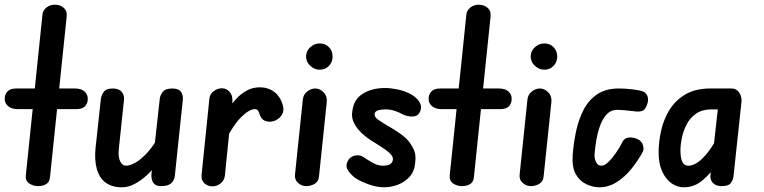

<svg xmlns="http://www.w3.org/2000/svg" viewBox="-50 -793 3253 818"><path d="M112 0Q92 0 75 -11Q58 -22 60 -46L131 -732Q133 -749 148 -761Q163 -773 184 -773Q206 -773 221.5 -759.5Q237 -746 234 -722L163 -38Q161 -17 146.5 -8.5Q132 0 112 0ZM-30 -372Q-30 -391 -18 -403.5Q-6 -416 19 -416H269Q296 -416 310 -403.5Q324 -391 324 -372Q324 -353 312.5 -340.5Q301 -328 275 -328H25Q0 -328 -15 -340.5Q-30 -353 -30 -372Z M637 0Q613 0 603.5 -13.5Q594 -27 595 -50L631 -375Q633 -388 644 -402Q655 -416 684 -416Q711 -416 721 -401.5Q731 -387 729 -369L695 -45Q693 -24 679 -12Q665 0 637 0ZM470 5Q427 5 400 -15Q373 -35 362.5 -73Q352 -111 357 -162L380 -374Q382 -387 392 -401.5Q402 -416 430 -416Q457 -416 469 -401Q481 -386 478 -366L456 -156Q453 -124 462 -105.5Q471 -87 487 -87Q504 -87 527 -100Q550 -113 577.5 -142.5Q605 -172 631 -221L620 -95Q600 -69 575 -46Q550 -23 523 -9Q496 5 470 5Z M855 1Q835 1 820.5 -12.5Q806 -26 809 -50L842 -372Q844 -393 861 -405Q878 -417 895 -417Q915 -417 928.5 -401.5Q942 -386 940 -360L908 -44Q905 -23 889 -11Q873 1 855 1ZM1124 -280Q1103 -271 1084 -276.5Q1065 -282 1058 -301Q1054 -313 1050 -320.5Q1046 -328 1036 -328Q1012 -328 978 -294.5Q944 -261 906 -187L920 -328Q937 -351 957 -372.5Q977 -394 1002 -407.5Q1027 -421 1056 -421Q1093 -421 1119 -401Q1145 -381 1155 -344Q1161 -323 1152.5 -306.5Q1144 -290 1124 -280Z M1255 0Q1235 0 1219.5 -14Q1204 -28 1207 -51L1240 -368Q1242 -390 1258.5 -403Q1275 -416 1293 -416Q1313 -416 1329 -399.5Q1345 -383 1342 -357L1309 -41Q1307 -19 1290 -9.5Q1273 0 1255 0ZM1312 -496Q1290 -496 1272 -512.5Q1254 -529 1254 -552Q1254 -576 1272 -592Q1290 -608 1312 -608Q1336 -608 1351.5 -592Q1367 -576 1367 -552Q1367 -529 1351.5 -512.5Q1336 -496 1312 -496Z M1586 5Q1555 5 1519.5 -8Q1484 -21 1463 -35Q1443 -51 1432 -68Q1421 -85 1431 -106Q1440 -125 1461.5 -130Q1483 -135 1500 -123Q1513 -114 1536 -100.5Q1559 -87 1582 -87Q1602 -87 1612 -93.5Q1622 -100 1624 -113Q1625 -123 1617 -133Q1609 -143 1594 -154Q1584 -161 1566.5 -172.5Q1549 -184 1534 -193Q1514 -205 1493 -224Q1472 -243 1459 -267.5Q1446 -292 1451 -319Q1457 -370 1496 -394Q1535 -418 1590 -418Q1614 -418 1641.5 -412.5Q1669 -407 1694 -395Q1724 -380 1737 -358.5Q1750 -337 1738 -314Q1729 -297 1707.5 -296.5Q1686 -296 1665 -306Q1654 -313 1634 -320Q1614 -327 1593 -327Q1576 -327 1562.5 -323.5Q1549 -320 1546 -309Q1544 -295 1560.5 -283.5Q1577 -272 1600 -258Q1620 -247 1641.5 -233Q1663 -219 1677 -206Q1694 -191 1709 -164Q1724 -137 1719 -100Q1716 -63 1695 -40Q1674 -17 1645 -6Q1616 5 1586 5Z M1918 0Q1898 0 1881 -11Q1864 -22 1866 -46L1937 -732Q1939 -749 1954 -761Q1969 -773 1990 -773Q2012 -773 2027.5 -759.5Q2043 -746 2040 -722L1969 -38Q1967 -17 1952.5 -8.5Q1938 0 1918 0ZM1776 -372Q1776 -391 1788 -403.5Q1800 -416 1825 -416H2075Q2102 -416 2116 -403.5Q2130 -391 2130 -372Q2130 -353 2118.5 -340.5Q2107 -328 2081 -328H1831Q1806 -328 1791 -340.5Q1776 -353 1776 -372Z M2212 0Q2192 0 2176.5 -14Q2161 -28 2164 -51L2197 -368Q2199 -390 2215.5 -403Q2232 -416 2250 -416Q2270 -416 2286 -399.5Q2302 -383 2299 -357L2266 -41Q2264 -19 2247 -9.5Q2230 0 2212 0ZM2269 -496Q2247 -496 2229 -512.5Q2211 -529 2211 -552Q2211 -576 2229 -592Q2247 -608 2269 -608Q2293 -608 2308.5 -592Q2324 -576 2324 -552Q2324 -529 2308.5 -512.5Q2293 -496 2269 -496Z M2504 5Q2477 5 2448.5 -8Q2420 -21 2403 -51Q2386 -81 2390 -135Q2394 -185 2404.5 -234.5Q2415 -284 2436.5 -325.5Q2458 -367 2494.5 -391.5Q2531 -416 2587 -416Q2614 -416 2643.5 -412.5Q2673 -409 2687 -404Q2701 -400 2708 -384.5Q2715 -369 2706 -345Q2698 -323 2683 -319.5Q2668 -316 2652 -319Q2635 -321 2613.5 -323Q2592 -325 2580 -325Q2552 -325 2534 -305Q2516 -285 2505.5 -254.5Q2495 -224 2490 -192Q2485 -160 2483 -136Q2482 -118 2489.5 -102.5Q2497 -87 2512 -87Q2525 -87 2540.5 -101.5Q2556 -116 2573 -140Q2590 -164 2604 -192Q2611 -205 2629.5 -207Q2648 -209 2667 -200Q2685 -191 2689.5 -174Q2694 -157 2689 -147Q2668 -108 2639.5 -73Q2611 -38 2576.5 -16.5Q2542 5 2504 5Z M2863 5Q2835 5 2810.5 -12.5Q2786 -30 2771 -63Q2756 -96 2756 -143Q2756 -190 2767 -238Q2778 -286 2803 -326Q2828 -366 2870.5 -391Q2913 -416 2977 -416H3041L3031 -327H2981Q2942 -327 2916.5 -309.5Q2891 -292 2876.5 -265Q2862 -238 2855.5 -207.5Q2849 -177 2849 -153Q2849 -119 2857 -103Q2865 -87 2883 -87Q2902 -87 2923.5 -102Q2945 -117 2968.5 -147.5Q2992 -178 3017 -228L3006 -94Q2980 -57 2944.5 -26Q2909 5 2863 5ZM3025 0Q2999 0 2986.5 -14.5Q2974 -29 2977 -47L3018 -416H3068Q3087 -416 3099 -399Q3111 -382 3109 -359L3075 -42Q3074 -29 3064.5 -14.5Q3055 0 3025 0Z"/></svg>

Font: Edu NSW ACT Foundation SemiBold
Style: Regular
Weight: 600
Version: Version 1.003